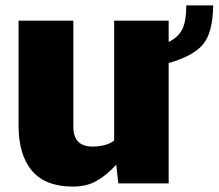

<svg xmlns="http://www.w3.org/2000/svg" viewBox="-20 -645 811 712"><path d="M48.8 -180.7V-568.4H252V-174.8Q252 -101.6 323.2 -101.6Q375 -101.6 403.3 -124V-568.4H605.5V-489.3Q642.6 -507.8 656.7 -538.1Q670.9 -568.4 670.9 -625H770.5Q769.5 -523.4 732.4 -480Q695.3 -436.5 605.5 -411.1V35.2H418.9L411.1 -34.2Q374 5.9 337.4 26.4Q300.8 46.9 250 46.9Q148.4 46.9 98.6 -11.7Q48.8 -70.3 48.8 -180.7Z"/></svg>

Font: GenEi M Gothic v2 Black
Style: Regular
Weight: 900
Version: Version 2.0